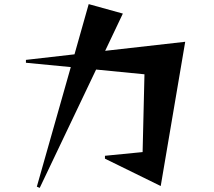

<svg xmlns="http://www.w3.org/2000/svg" viewBox="-20 -839 1040 933"><path d="M159 68 324 -513 106 -534V-548L342 -575L411 -819L577 -773L491 -592L880 -636L761 65L490 -68V-82L673 -100L682 -478L447 -501L173 74Z"/></svg>

Font: Tiejili SC
Style: Regular
Weight: 400
Designer: Buernia
Foundry: Ershou Xiaoxi Press
Version: Version 1.100